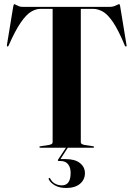

<svg xmlns="http://www.w3.org/2000/svg" viewBox="-20 -734 663 954"><path d="M91.5 -700H527.5Q538 -700 547 -703.2Q556 -706.5 562.8 -710Q569.5 -713.5 572 -713.5Q573.5 -713.5 574.5 -711.8Q575.5 -710 577 -703L608.5 -511Q609.5 -507.5 608.8 -505.5Q608 -503.5 606.5 -503Q605 -502.5 603.2 -503.5Q601.5 -504.5 600.5 -507Q568 -585.5 541 -624.8Q514 -664 489.8 -677Q465.5 -690 442 -690H381.5V-27.5Q381.5 -21.5 386.5 -18.5Q391.5 -15.5 401 -13.5L441.5 -7.5Q447.5 -6.5 447.5 -3.5Q447.5 0 442.5 0H180.5Q178 0 176.8 -1Q175.5 -2 175.5 -3.5Q175.5 -6.5 181.5 -7.5L222 -13.5Q232 -15.5 236.8 -18.5Q241.5 -21.5 241.5 -27.5V-690H181Q158 -690 134 -675.5Q110 -661 82.8 -621.5Q55.5 -582 22.5 -507Q21.5 -504.5 19.8 -503.5Q18 -502.5 16.5 -503Q15 -503.5 14.5 -505.5Q14 -507.5 14.5 -511L46 -703Q47.5 -710 48.8 -711.8Q50 -713.5 51 -713.5Q53 -713.5 58.8 -710Q64.5 -706.5 73 -703.2Q81.5 -700 91.5 -700ZM309 -2H318L278.5 59.5L276.5 56.5Q283 56.5 288.8 56.5Q294.5 56.5 306.5 56.5Q352.5 56.5 377.2 76.2Q402 96 402 126Q402 159 377.2 179.5Q352.5 200 309 200Q275 200 252.8 187.2Q230.5 174.5 222 156.5Q221 154.5 221.5 153Q222 151.5 223.5 151Q225.5 149 227 150.2Q228.5 151.5 230 154Q238.5 170.5 254 178.8Q269.5 187 287.5 187Q331 187 331 125Q331 98 318.2 82Q305.5 66 280.5 66H271.5Q268.5 66 267.8 64Q267 62 268.5 59Z"/></svg>

Font: Fraunces 120pt SemiBold
Style: Regular
Weight: 600
Version: Version 1.000;[b76b70a41]